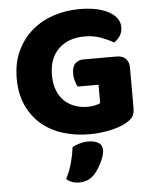

<svg xmlns="http://www.w3.org/2000/svg" viewBox="-59 -672 781 977"><g transform="rotate(-5 332.0 -183.5)"><path d="M614 -99Q614 -68 603 -53Q592 -38 568 -24Q554 -16 533 -8.5Q512 -1 487 4.5Q462 10 434.5 13Q407 16 380 16Q308 16 245 -3.5Q182 -23 135.5 -62.5Q89 -102 62 -161Q35 -220 35 -298Q35 -380 64.5 -441Q94 -502 142.5 -542.5Q191 -583 253.5 -603Q316 -623 382 -623Q477 -623 532.5 -592.5Q588 -562 588 -513Q588 -487 575 -468Q562 -449 545 -438Q520 -453 482.5 -467.5Q445 -482 398 -482Q314 -482 264.5 -434Q215 -386 215 -301Q215 -255 228.5 -221.5Q242 -188 265 -166.5Q288 -145 318 -134.5Q348 -124 382 -124Q404 -124 421 -128Q438 -132 447 -137V-231H340Q334 -242 328.5 -260Q323 -278 323 -298Q323 -334 339.5 -350Q356 -366 382 -366H551Q581 -366 597.5 -349.5Q614 -333 614 -303ZM384 223Q367 241 347.5 248.5Q328 256 305 256Q267 256 241 233Q262 191 272.5 151.5Q283 112 288 73Q304 65 325.5 58.5Q347 52 369 52Q401 52 421 64Q441 76 441 104Q441 116 435.5 132.5Q430 149 422 165.5Q414 182 404 197.5Q394 213 384 223Z"/></g></svg>

Font: Baloo
Style: Regular
Weight: 400
Designer: Sarang Kulkarni and Ek Type
Foundry: Ek Type
Version: Version 1.100;PS 1.000;hotconv 1.0.88;makeotf.lib2.5.647800;